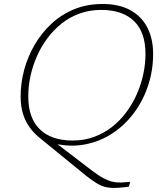

<svg xmlns="http://www.w3.org/2000/svg" viewBox="-20 -728 813 968"><path d="M411.5 156 180 -33Q149 -58 127.8 -88.2Q106.5 -118.5 95.2 -156.5Q84 -194.5 84 -241.5Q84 -309 102 -376Q120 -443 154.8 -502.5Q189.5 -562 239.5 -608.5Q289.5 -655 354.2 -681.5Q419 -708 496.5 -708Q580.5 -708 637.5 -676.5Q694.5 -645 723.2 -588.5Q752 -532 752 -456Q752 -373.5 727 -297.5Q702 -221.5 656.2 -159.8Q610.5 -98 548.5 -56.8Q486.5 -15.5 411.8 -0.5Q337 14.5 254.5 -4L243.5 -21L441 130Q475 156 500.2 169.5Q525.5 183 546.5 188Q567.5 193 589 192.2Q610.5 191.5 636.5 189L629.5 213Q617.5 214.5 603.8 216.2Q590 218 577 218.8Q564 219.5 554 219.5Q528.5 219.5 507.8 213.8Q487 208 464.8 194.2Q442.5 180.5 411.5 156ZM122.5 -242Q122.5 -132.5 180.8 -76Q239 -19.5 346 -19.5Q404.5 -19.5 454.2 -37.8Q504 -56 544.8 -88Q585.5 -120 617 -162.5Q648.5 -205 670 -253.8Q691.5 -302.5 702.5 -354.2Q713.5 -406 713.5 -456Q713.5 -566 655.5 -622Q597.5 -678 490 -678Q432 -678 382 -660Q332 -642 291.2 -609.8Q250.5 -577.5 219 -535.2Q187.5 -493 166 -444Q144.5 -395 133.5 -343.8Q122.5 -292.5 122.5 -242Z"/></svg>

Font: Newsreader 9pt ExtraLight
Style: Italic
Weight: 250
Italic angle: -17°
Designer: Hugues Gentile
Foundry: Production Type
Version: Version 1.003